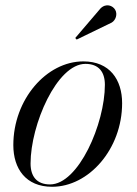

<svg xmlns="http://www.w3.org/2000/svg" viewBox="-20 -705 524 735"><path d="M407.5 -618.5C423.5 -628 430.5 -651 421 -667.5C411.5 -684 386 -693.5 365 -673L268 -559.5L273.5 -553.5ZM179.5 10C320.5 10 447.5 -135 447.5 -310C447.5 -400 400 -470 299 -470C158 -470 31 -324.5 31 -149.5C31 -59.5 78.5 10 179.5 10ZM171.5 1C120.5 1 97 -30 97 -79C97 -228 198 -460.5 307 -460.5C358 -460.5 381.5 -429.5 381.5 -380.5C381.5 -231.5 280.5 1 171.5 1Z"/></svg>

Font: Bodoni* 24pt
Style: Italic
Weight: 400
Italic angle: -13°
Version: Version 2.3